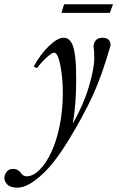

<svg xmlns="http://www.w3.org/2000/svg" viewBox="-124 -612 541 885"><path d="M159.2 -552.7 171.4 -592.3H397L382.3 -552.7ZM-44.4 252.9Q-76.7 252.9 -90.3 238.3Q-104 223.6 -104 208.5Q-104 194.3 -93.8 180.4Q-83.5 166.5 -63.5 166.5Q-41 166.5 -28.3 184.6Q-17.6 200.7 -1.5 200.7Q28.8 200.7 58.8 170.4Q88.9 140.1 112.5 89.6Q136.2 39.1 150.9 -32.5Q165.5 -104 165.5 -181.2Q165.5 -253.4 154.1 -311.3Q142.6 -369.1 125.5 -369.1Q115.7 -369.1 93.5 -349.6Q71.3 -330.1 46.4 -297.9L31.2 -305.2Q62.5 -362.3 101.8 -400.1Q141.1 -438 170.4 -438Q185.1 -438 195.3 -428Q205.6 -418 211.7 -401.9Q217.8 -385.7 221.4 -358.9Q225.1 -332 226.1 -304.9Q227.1 -277.8 227.1 -238.8Q227.1 -129.9 211.4 -42.5Q259.8 -126 285.2 -210.9Q310.5 -295.9 310.5 -343.3Q310.5 -378.9 307.1 -399.4Q311.5 -438 348.6 -438Q385.7 -438 385.7 -402.8Q345.2 -261.2 302 -168.2Q258.8 -75.2 190.9 36.1Q155.3 94.2 118.4 140.4Q81.5 186.5 37.1 219.7Q-7.3 252.9 -44.4 252.9Z"/></svg>

Font: Elstob 14pt
Style: Italic
Weight: 400
Italic angle: -20°
Designer: Peter S. Baker
Version: Version 1.015